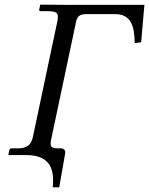

<svg xmlns="http://www.w3.org/2000/svg" viewBox="-20 -666 642 827"><path d="M93 2C191 2 216 57 207 141H235L261 -7C263 -21 251 -27 244 -27H227C194 -27 195 -42 202 -73L308 -574C314 -600 329 -605 351 -605H478C544 -605 560 -552 560 -480L588 -484L602 -645H282C269 -645 155 -646 155 -646L153 -645L149 -625C148 -621 150 -618 154 -618H184C227 -618 234 -609 227 -574L121 -73C114 -42 96 -27 56 -27H30C26 -27 21 -24 20 -19L16 0L18 2Z"/></svg>

Font: Libertinus Sans
Style: Italic
Weight: 400
Italic angle: -12°
Designer: Philipp H. Poll, Khaled Hosny
Foundry: Caleb Maclennan
Version: Version 7.050;RELEASE